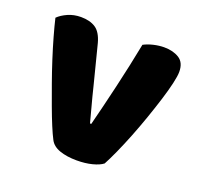

<svg xmlns="http://www.w3.org/2000/svg" viewBox="-96 -600 736 713"><g transform="rotate(20 272.5 -243.0)"><path d="M438 -496Q473 -496 497 -481Q521 -466 521 -429Q521 -413 514 -382.5Q507 -352 495 -313.5Q483 -275 468 -232Q453 -189 437 -148.5Q421 -108 405 -72.5Q389 -37 377 -15Q363 -4 336 3Q309 10 275 10Q236 10 207.5 0Q179 -10 168 -32Q159 -49 146.5 -79Q134 -109 120 -147Q106 -185 91 -227Q76 -269 62.5 -311Q49 -353 38 -392Q27 -431 20 -461Q34 -475 57.5 -485.5Q81 -496 109 -496Q144 -496 166.5 -481.5Q189 -467 200 -427L239 -274Q250 -229 260 -192.5Q270 -156 275 -136H280Q299 -210 320 -300Q341 -390 358 -477Q375 -486 396.5 -491Q418 -496 438 -496Z"/></g></svg>

Font: Baloo Da 2 ExtraBold
Style: Regular
Weight: 800
Designer: Noopur Datye, Sulekha Rajkumar and Ek Type
Foundry: Ek Type
Version: Version 1.640;hotconv 1.0.111;makeotfexe 2.5.65597; ttfautoh